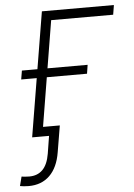

<svg xmlns="http://www.w3.org/2000/svg" viewBox="-84 -580 580 830"><g transform="rotate(-5 205.5 -165.0)"><path d="M441.9 -539.1 435.1 -497.6H166L84 0H40L129.4 -539.1ZM14.6 -253.4 21 -291.5H306.2L300.3 -253.4ZM6.8 208.5Q-3.9 208.5 -13.7 207.5Q-23.4 206.5 -30.8 205.1L-20.5 165Q-13.2 166 -4.6 166.7Q3.9 167.5 13.2 167.5Q48.8 167.5 71 145.3Q93.3 123 101.1 76.2L113.3 0H65.9L72.8 -41H163.6L144.5 73.2Q133.8 139.2 98.4 173.8Q63 208.5 6.8 208.5Z"/></g></svg>

Font: Inter 18pt ExtraLight
Style: Italic
Weight: 250
Italic angle: -9.3988°
Designer: Rasmus Andersson
Foundry: rsms
Version: Version 4.001;git-66647c0bb